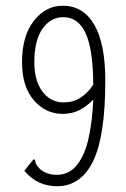

<svg xmlns="http://www.w3.org/2000/svg" viewBox="-20 -641 440 671"><path d="M182 10Q145 10 116.5 -3.5Q88 -17 65 -44L92 -78L98 -85L103 -81Q103 -74 106.5 -67Q110 -60 121 -49Q145 -30 178 -30Q222 -30 249.5 -65Q277 -100 290 -160Q303 -220 306 -293Q285 -271 259 -257Q233 -243 199 -243Q139 -243 98 -291Q57 -339 57 -423Q57 -516 98.5 -568.5Q140 -621 199 -621Q271 -621 309.5 -554.5Q348 -488 348 -360Q348 -166 306 -79Q264 8 182 10ZM201 -283Q235 -283 260.5 -299Q286 -315 306 -345Q305 -470 279 -525.5Q253 -581 201 -581Q157 -581 128.5 -540.5Q100 -500 100 -424Q100 -359 128 -321.5Q156 -284 201 -283Z"/></svg>

Font: Inconsolata Condensed Light
Style: Regular
Weight: 300
Width: 3
Monospace: yes
Designer: Raph Levien, Cyreal, Brenton Simpson
Foundry: Raph Levien, Cyreal, Google
Version: Version 3.001; ttfautohint (v1.8.2.53-6de2)